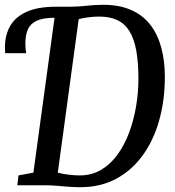

<svg xmlns="http://www.w3.org/2000/svg" viewBox="-64 -771 728 799"><path d="M271 8Q244.5 8 219.5 6Q194.5 4 171.2 2Q148 0 125 0H8L13 -41L75 -52.5L163 -697L146 -720L169.5 -743H231.5Q264 -743.5 298 -747.2Q332 -751 365.5 -751Q433.5 -751 482.2 -729.2Q531 -707.5 561.8 -667.5Q592.5 -627.5 607.2 -572.5Q622 -517.5 622 -451.5Q622 -354 598.5 -270.2Q575 -186.5 529.5 -124Q484 -61.5 419 -26.8Q354 8 271 8ZM268 -41Q317 -41 356.2 -64Q395.5 -87 424.8 -127.2Q454 -167.5 473.2 -219Q492.5 -270.5 502.2 -328Q512 -385.5 512 -442.5Q512 -511.5 503 -560.8Q494 -610 474.8 -641.2Q455.5 -672.5 424.5 -687.2Q393.5 -702 348.5 -702Q324.5 -702 302 -698.8Q279.5 -695.5 263.5 -691.5L176.5 -52.5Q196.5 -47 222.2 -44Q248 -41 268 -41ZM-42.5 -549.5Q-42.5 -555 -43 -560.5Q-43.5 -566 -43.5 -574Q-43.5 -623.5 -22.5 -661.5Q-1.5 -699.5 45.2 -721.2Q92 -743 169.5 -743L163 -697Q115 -697 88.5 -684.5Q62 -672 51.8 -648Q41.5 -624 41.5 -590.5Q41.5 -578.5 42.5 -568.8Q43.5 -559 45 -549.5Z"/></svg>

Font: Merriweather 24pt SemiCondensed
Style: Italic
Weight: 400
Width: 4
Italic angle: -7.8°
Designer: Eben Sorkin
Foundry: Eben Sorkin
Version: Version 2.101